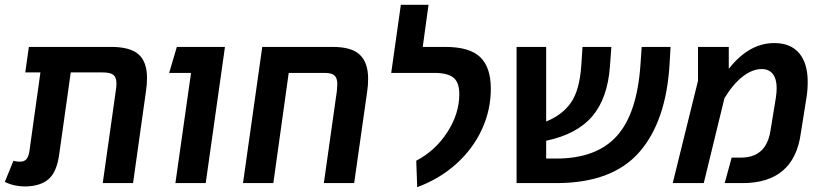

<svg xmlns="http://www.w3.org/2000/svg" viewBox="-34 -761 3409 798"><path d="M577 -437Q577 -409 573 -384L519 0H393L447 -382Q450 -400 450 -414Q450 -439 437.5 -449.5Q425 -460 393 -460H260L212 -119Q202 -46 168 -16.5Q134 13 71 14Q24 14 -14 -5L22 -93Q33 -89 49 -89Q66 -89 75 -98.5Q84 -108 88 -131L134 -460H71L86 -566H428Q507 -566 542 -535Q577 -504 577 -437Z M760 -458H669L701 -566H901L821 0H695Z M1496 -434Q1496 -405 1492 -380L1438 0H1312L1366 -382Q1368 -404 1368 -411Q1368 -436 1356.5 -447Q1345 -458 1316 -458H1166L1102 0H976L1056 -566H1349Q1428 -566 1462 -533Q1496 -500 1496 -434Z M1696 -93Q1776 -135 1825.5 -212Q1875 -289 1875 -370Q1875 -418 1851 -438Q1827 -458 1770 -458H1592L1632 -741H1747L1723 -566H1817Q1918 -566 1962 -523.5Q2006 -481 2006 -392Q2006 -304 1969 -223.5Q1932 -143 1863 -80.5Q1794 -18 1700 17Z M2753 -566 2749 -496Q2735 -256 2622.5 -128Q2510 0 2278 0H2113V-566H2236V-256Q2303 -283 2339 -334.5Q2375 -386 2382 -489L2387 -566H2507L2501 -484Q2491 -352 2427.5 -277.5Q2364 -203 2236 -176V-102H2278Q2445 -102 2529.5 -195.5Q2614 -289 2628 -493L2633 -566Z M3323 -421Q3323 -385 3318 -356L3294 -205Q3265 0 3052 0H2978L3007 -106H3046Q3150 -106 3168 -216L3191 -357Q3194 -378 3194 -395Q3194 -433 3178 -453.5Q3162 -474 3132 -474Q3093 -474 3053 -443Q3013 -412 2977 -353L2891 0H2762L2867 -425V-566H2995V-475Q3079 -582 3184 -582Q3252 -582 3287.5 -540Q3323 -498 3323 -421Z"/></svg>

Font: FiraGO Medium
Style: Italic
Weight: 500
Italic angle: -8°
Designer: bBox Type GmbH
Foundry: bBox Type GmbH
Version: Version 1.001